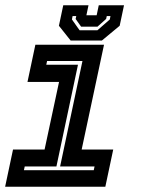

<svg xmlns="http://www.w3.org/2000/svg" viewBox="-20 -710 536 730"><path d="M-0.5 0 29.5 -141.5H149.5L204.5 -398.5H84.5L114.5 -540H375.5L290.5 -141.5H410.5L380.5 0ZM71 -63H336.5L339.5 -77H208.5L293.5 -478H159L156 -464H276.5L194.5 -77H74ZM248.5 -556 204 -612 220.5 -690H316.5L308.5 -652H347.5L355.5 -690H451.5L435 -612L367.5 -556ZM282.5 -595H350.5L397.5 -636L400 -649H386L383.5 -638L350.5 -608.5H288.5L267.5 -638L270 -649H256L253.5 -636Z"/></svg>

Font: Tourney Thin
Style: Bold Italic
Weight: 700
Italic angle: -12°
Version: Version 1.015